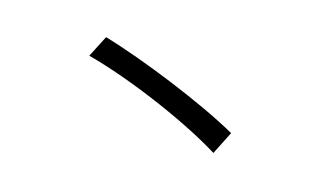

<svg xmlns="http://www.w3.org/2000/svg" viewBox="-57 -687 1114 689"><g transform="rotate(-10 500.0 -343.0)"><path d="M363 -581 292 -526C418 -421 584 -237 670 -105L745 -164C656 -289 477 -481 363 -581Z"/></g></svg>

Font: Source Han Sans KR
Style: Regular
Weight: 400
Designer: Ryoko NISHIZUKA 西塚涼子 (kana, bopomofo & ideographs); Paul D. Hunt (Latin, Greek & Cyrillic); Sandoll Communications 산돌커뮤니
Foundry: Adobe
Version: Version 2.004;hotconv 1.0.118;makeotfexe 2.5.65603